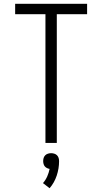

<svg xmlns="http://www.w3.org/2000/svg" viewBox="-20 -755 540 1014"><path d="M220 0V-680H60V-735H440V-680H280V0ZM242 239 207 212Q221 196 229.5 176.5Q238 157 242 137Q235 136 228 132.5Q221 129 216.5 123.5Q212 118 210 110.5Q208 103 208 96Q208 87 210.5 79Q213 71 219 65Q225 59 233.5 56.5Q242 54 250 54Q258 54 266.5 56.5Q275 59 281 65Q287 71 289.5 79Q292 87 292 96Q292 135 279.5 172.5Q267 210 242 239Z"/></svg>

Font: Iosevka Light
Style: Regular
Weight: 300
Monospace: yes
Designer: Belleve Invis
Foundry: Belleve Invis
Version: Version 32.5.0; ttfautohint (v1.8.4)